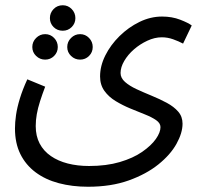

<svg xmlns="http://www.w3.org/2000/svg" viewBox="-20 -480 760 731"><path d="M37 9Q37 -14 41 -42Q45 -70 55.5 -104.5Q66 -139 84 -178L152 -150Q141 -121 132.5 -94.5Q124 -68 120 -45Q116 -22 116 0Q116 38 131 66.5Q146 95 173.5 114Q201 133 238 142.5Q275 152 319 152Q385 152 436 137Q487 122 521.5 98Q556 74 573.5 49Q591 24 591 4Q591 -11 574.5 -22.5Q558 -34 531.5 -44.5Q505 -55 476 -67Q447 -79 420.5 -95Q394 -111 377.5 -134Q361 -157 361 -189Q361 -229 381 -269Q401 -309 435 -342.5Q469 -376 511 -396.5Q553 -417 597 -417Q635 -417 666 -405Q697 -393 710 -383L677 -314Q660 -323 639 -330.5Q618 -338 596 -338Q569 -338 541 -325Q513 -312 490 -292Q467 -272 453 -248Q439 -224 439 -202Q439 -183 456 -168Q473 -153 500 -140.5Q527 -128 557.5 -115.5Q588 -103 615 -88.5Q642 -74 658.5 -55Q675 -36 675 -9Q675 26 652 67.5Q629 109 583 146Q537 183 470 207Q403 231 315 231Q255 231 204 217.5Q153 204 115.5 176Q78 148 57.5 106.5Q37 65 37 9ZM219 -363Q198 -363 184 -377Q170 -391 170 -411Q170 -431 184 -445.5Q198 -460 219 -460Q239 -460 253 -445.5Q267 -431 267 -411Q267 -391 253 -377Q239 -363 219 -363ZM152 -253Q132 -253 117.5 -267Q103 -281 103 -301Q103 -321 117.5 -335.5Q132 -350 152 -350Q172 -350 186 -335.5Q200 -321 200 -301Q200 -281 186 -267Q172 -253 152 -253ZM285 -253Q265 -253 250.5 -267Q236 -281 236 -301Q236 -321 250.5 -335.5Q265 -350 285 -350Q305 -350 319 -335.5Q333 -321 333 -301Q333 -281 319 -267Q305 -253 285 -253Z"/></svg>

Font: Noto Sans Arabic SemiCondensed
Style: Regular
Weight: 400
Width: 4
Designer: Monotype Design Team, Nadine Chahine, Nizar Qandah and Khaled Hosny
Foundry: Monotype Imaging Inc.
Version: Version 2.012